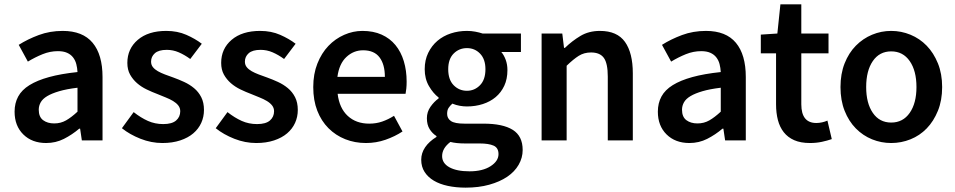

<svg xmlns="http://www.w3.org/2000/svg" viewBox="-20 -645 4389 882"><path d="M192 12Q127 12 87 -27.5Q47 -67 47 -132Q47 -171 63.5 -201.5Q80 -232 115.5 -254Q151 -276 205.5 -291Q260 -306 336 -314Q335 -333 330.5 -350.5Q326 -368 315.5 -381.5Q305 -395 288 -402.5Q271 -410 246 -410Q210 -410 175.5 -396Q141 -382 108 -362L66 -439Q107 -465 158 -484Q209 -503 268 -503Q360 -503 405.5 -448.5Q451 -394 451 -291V0H356L348 -54H344Q311 -26 273.5 -7Q236 12 192 12ZM229 -78Q259 -78 283.5 -92Q308 -106 336 -132V-242Q286 -236 252 -226Q218 -216 197 -203.5Q176 -191 167 -175Q158 -159 158 -141Q158 -108 178 -93Q198 -78 229 -78Z M726 12Q675 12 625.5 -7.5Q576 -27 540 -56L594 -130Q627 -104 659.5 -89.5Q692 -75 730 -75Q770 -75 789 -91.5Q808 -108 808 -134Q808 -149 799 -160.5Q790 -172 775 -181Q760 -190 741 -197.5Q722 -205 703 -213Q679 -222 654 -234Q629 -246 609.5 -263Q590 -280 577.5 -302.5Q565 -325 565 -356Q565 -421 613 -462Q661 -503 744 -503Q795 -503 836 -485Q877 -467 907 -444L854 -374Q828 -393 801.5 -404.5Q775 -416 746 -416Q709 -416 691.5 -400.5Q674 -385 674 -362Q674 -347 682.5 -336.5Q691 -326 705 -318Q719 -310 737.5 -303Q756 -296 776 -289Q801 -280 826 -268.5Q851 -257 871.5 -240Q892 -223 904.5 -198.5Q917 -174 917 -140Q917 -108 904.5 -80.5Q892 -53 868 -32.5Q844 -12 808 0Q772 12 726 12Z M1157 12Q1106 12 1056.5 -7.5Q1007 -27 971 -56L1025 -130Q1058 -104 1090.5 -89.5Q1123 -75 1161 -75Q1201 -75 1220 -91.5Q1239 -108 1239 -134Q1239 -149 1230 -160.5Q1221 -172 1206 -181Q1191 -190 1172 -197.5Q1153 -205 1134 -213Q1110 -222 1085 -234Q1060 -246 1040.5 -263Q1021 -280 1008.5 -302.5Q996 -325 996 -356Q996 -421 1044 -462Q1092 -503 1175 -503Q1226 -503 1267 -485Q1308 -467 1338 -444L1285 -374Q1259 -393 1232.5 -404.5Q1206 -416 1177 -416Q1140 -416 1122.5 -400.5Q1105 -385 1105 -362Q1105 -347 1113.5 -336.5Q1122 -326 1136 -318Q1150 -310 1168.5 -303Q1187 -296 1207 -289Q1232 -280 1257 -268.5Q1282 -257 1302.5 -240Q1323 -223 1335.5 -198.5Q1348 -174 1348 -140Q1348 -108 1335.5 -80.5Q1323 -53 1299 -32.5Q1275 -12 1239 0Q1203 12 1157 12Z M1661 12Q1610 12 1566 -5.5Q1522 -23 1489 -56Q1456 -89 1437.5 -136.5Q1419 -184 1419 -245Q1419 -305 1438 -353Q1457 -401 1488.5 -434Q1520 -467 1561 -485Q1602 -503 1645 -503Q1695 -503 1733 -486Q1771 -469 1796.5 -438Q1822 -407 1835 -364Q1848 -321 1848 -270Q1848 -253 1846.5 -238Q1845 -223 1843 -214H1531Q1539 -148 1577.5 -112.5Q1616 -77 1676 -77Q1708 -77 1735.5 -86.5Q1763 -96 1790 -113L1829 -41Q1794 -18 1751 -3Q1708 12 1661 12ZM1530 -292H1748Q1748 -349 1723.5 -381.5Q1699 -414 1648 -414Q1604 -414 1571 -383Q1538 -352 1530 -292Z M2119 217Q2075 217 2037.5 209Q2000 201 1973 185Q1946 169 1930.5 145Q1915 121 1915 89Q1915 58 1933 31.5Q1951 5 1985 -16V-20Q1966 -32 1953.5 -52Q1941 -72 1941 -102Q1941 -131 1957.5 -154.5Q1974 -178 1995 -193V-197Q1970 -216 1950.5 -249.5Q1931 -283 1931 -327Q1931 -369 1947 -402Q1963 -435 1989.5 -457.5Q2016 -480 2051 -491.5Q2086 -503 2125 -503Q2145 -503 2163.5 -499.5Q2182 -496 2197 -491H2373V-406H2283Q2295 -392 2303 -370.5Q2311 -349 2311 -323Q2311 -282 2296.5 -251Q2282 -220 2257 -199Q2232 -178 2198 -167Q2164 -156 2125 -156Q2109 -156 2092 -159Q2075 -162 2058 -169Q2047 -159 2040.5 -149Q2034 -139 2034 -122Q2034 -101 2051.5 -89Q2069 -77 2114 -77H2201Q2290 -77 2335.5 -48.5Q2381 -20 2381 44Q2381 80 2362.5 112Q2344 144 2310 167Q2276 190 2227.5 203.5Q2179 217 2119 217ZM2125 -228Q2160 -228 2185 -253.5Q2210 -279 2210 -327Q2210 -373 2185.5 -398.5Q2161 -424 2125 -424Q2089 -424 2064 -399Q2039 -374 2039 -327Q2039 -279 2064 -253.5Q2089 -228 2125 -228ZM2137 142Q2197 142 2233.5 118.5Q2270 95 2270 63Q2270 34 2247.5 24Q2225 14 2183 14H2116Q2076 14 2049 7Q2011 36 2011 72Q2011 105 2044.5 123.5Q2078 142 2137 142Z M2468 0V-491H2563L2571 -425H2575Q2608 -457 2646.5 -480Q2685 -503 2736 -503Q2815 -503 2851 -452.5Q2887 -402 2887 -308V0H2772V-293Q2772 -354 2754 -379Q2736 -404 2695 -404Q2663 -404 2638.5 -388.5Q2614 -373 2583 -343V0Z M3147 12Q3082 12 3042 -27.5Q3002 -67 3002 -132Q3002 -171 3018.5 -201.5Q3035 -232 3070.5 -254Q3106 -276 3160.5 -291Q3215 -306 3291 -314Q3290 -333 3285.5 -350.5Q3281 -368 3270.5 -381.5Q3260 -395 3243 -402.5Q3226 -410 3201 -410Q3165 -410 3130.5 -396Q3096 -382 3063 -362L3021 -439Q3062 -465 3113 -484Q3164 -503 3223 -503Q3315 -503 3360.5 -448.5Q3406 -394 3406 -291V0H3311L3303 -54H3299Q3266 -26 3228.5 -7Q3191 12 3147 12ZM3184 -78Q3214 -78 3238.5 -92Q3263 -106 3291 -132V-242Q3241 -236 3207 -226Q3173 -216 3152 -203.5Q3131 -191 3122 -175Q3113 -159 3113 -141Q3113 -108 3133 -93Q3153 -78 3184 -78Z M3701 12Q3658 12 3628.5 -1Q3599 -14 3580.5 -37.5Q3562 -61 3553.5 -93.5Q3545 -126 3545 -166V-400H3475V-486L3551 -491L3565 -625H3661V-491H3786V-400H3661V-166Q3661 -80 3730 -80Q3743 -80 3756.5 -83Q3770 -86 3781 -91L3801 -6Q3781 1 3755.5 6.5Q3730 12 3701 12Z M4074 12Q4028 12 3986 -5Q3944 -22 3911.5 -55Q3879 -88 3860 -136Q3841 -184 3841 -245Q3841 -306 3860 -354Q3879 -402 3911.5 -435Q3944 -468 3986 -485.5Q4028 -503 4074 -503Q4120 -503 4162.5 -485.5Q4205 -468 4237 -435Q4269 -402 4288.5 -354Q4308 -306 4308 -245Q4308 -184 4288.5 -136Q4269 -88 4237 -55Q4205 -22 4162.5 -5Q4120 12 4074 12ZM4074 -82Q4128 -82 4159 -126.5Q4190 -171 4190 -245Q4190 -320 4159 -364.5Q4128 -409 4074 -409Q4020 -409 3989.5 -364.5Q3959 -320 3959 -245Q3959 -171 3989.5 -126.5Q4020 -82 4074 -82Z"/></svg>

Font: Processing Sans Pro Semibold
Style: Regular
Weight: 600
Designer: Paul D. Hunt
Foundry: Adobe Systems Incorporated
Version: Version 2.020;PS 2.000;hotconv 1.0.86;makeotf.lib2.5.63406